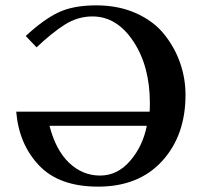

<svg xmlns="http://www.w3.org/2000/svg" viewBox="-20 -678 732 710"><path d="M522.9 -212.9H163.1Q186 -123 235.6 -75.9Q285.2 -28.8 350.1 -28.8Q414.1 -28.8 460.9 -82.8Q507.8 -136.7 522.9 -212.9ZM115.2 -502.9 75.2 -544.9Q141.1 -606 196 -632.1Q251 -658.2 335.9 -658.2Q418 -658.2 482.9 -629.2Q547.9 -600.1 586.9 -551.5Q626 -502.9 646 -445.6Q666 -388.2 666 -327.1Q666 -177.2 579.6 -82.5Q493.2 12.2 342.8 12.2Q198.7 12.2 124.3 -66.4Q49.8 -145 40 -265.1H533.2Q534.2 -273.9 534.2 -296.9Q534.2 -433.1 473.1 -525.1Q412.1 -617.2 321.8 -617.2Q267.6 -617.2 220 -587.2Q172.4 -557.1 115.2 -502.9Z"/></svg>

Font: Linux Libertine
Style: Semibold
Weight: 600
Designer: Philipp H. Poll
Foundry: Philipp H. Poll
Version: Version 5.1.2 ; ttfautohint (v0.9)